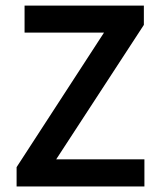

<svg xmlns="http://www.w3.org/2000/svg" viewBox="-20 -674 580 694"><path d="M40 0V-69.8L356 -556.2H68.8V-653.8H500V-584L183.1 -98.1H502V0Z"/></svg>

Font: Toshiba Sans Medium
Style: Regular
Weight: 500
Designer: Paul D. Hunt
Foundry: Toshiba Corporation
Version: Version 2.020;PS 2.0;hotconv 1.0.86;makeotf.lib2.5.63406